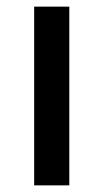

<svg xmlns="http://www.w3.org/2000/svg" viewBox="-20 -559 312 579"><path d="M189 0H83V-539H189Z"/></svg>

Font: Noto Sans Gurmukhi UI Medium
Style: Regular
Weight: 500
Designer: Jelle Bosma - Monotype Design Team
Foundry: Monotype Imaging Inc.
Version: Version 2.004; ttfautohint (v1.8.4.7-5d5b)